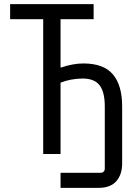

<svg xmlns="http://www.w3.org/2000/svg" viewBox="-20 -745 640 929"><path d="M273 91H467Q476 91 481.5 85.5Q487 80 487 73V-230Q487 -300 461.8 -332.5Q436.5 -365 380 -365Q351.5 -365 323 -359.5Q294.5 -354 273 -345V0H189V-652H29V-725H433V-652H273V-419H278Q302.5 -427.5 330 -432.8Q357.5 -438 383 -438Q481.5 -438 526.2 -385.2Q571 -332.5 571 -230V46Q571 100 542.5 132Q514 164 457 164H273Z"/></svg>

Font: JuliaMono
Style: Regular
Weight: 400
Monospace: yes
Designer: cormullion
Foundry: corm
Version: Version 0.055; ttfautohint (v1.8.4)